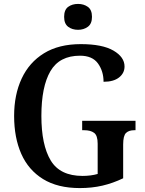

<svg xmlns="http://www.w3.org/2000/svg" viewBox="-20 -949 738 979"><path d="M387 10Q274 10 199.5 -36Q125 -82 88.5 -164.5Q52 -247 52 -358Q52 -466 90.5 -548.5Q129 -631 204.5 -677.5Q280 -724 392 -724Q502 -724 558.5 -691Q615 -658 615 -610Q615 -576 587 -554Q559 -532 508 -532Q508 -586 479.5 -625.5Q451 -665 388 -665Q283 -665 237 -586Q191 -507 191 -358Q191 -210 238.5 -131Q286 -52 401 -52Q421 -52 441 -54.5Q461 -57 478 -62V-216Q478 -258 460 -271.5Q442 -285 410 -285H399V-333H671V-285H664Q637 -285 622.5 -271Q608 -257 608 -212V-40Q556 -15 502.5 -2.5Q449 10 387 10ZM378 -797Q348 -797 327.5 -812.5Q307 -828 307 -863Q307 -899 327.5 -914Q348 -929 378 -929Q407 -929 428 -914Q449 -899 449 -863Q449 -828 428 -812.5Q407 -797 378 -797Z"/></svg>

Font: Noto Serif Georgian SemiCondensed SemiBold
Style: Regular
Weight: 600
Width: 4
Designer: Monotype Design Team, Akaki Razmadze
Foundry: Google LLC
Version: Version 2.003; ttfautohint (v1.8.4.7-5d5b)